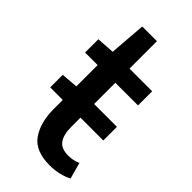

<svg xmlns="http://www.w3.org/2000/svg" viewBox="-208 -700 767 767"><g transform="rotate(45 175.0 -317.0)"><path d="M22 -212V-283L98 -289H322V-212ZM241 10Q159 10 126 -37.5Q93 -85 93 -161V-409H22V-484L98 -489L110 -644H193V-489H321V-409H193V-160Q193 -116 209.5 -93Q226 -70 265 -70Q278 -70 291.5 -72.5Q305 -75 318 -81L337 -12Q318 -2 293 4Q268 10 241 10Z"/></g></svg>

Font: Source Sans 3 ExtraLight Medium
Style: Regular
Weight: 500
Version: Version 3.052;hotconv 1.1.0;makeotfexe 2.6.0